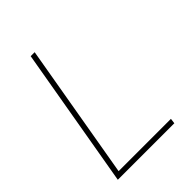

<svg xmlns="http://www.w3.org/2000/svg" viewBox="-206 -814 916 916"><g transform="rotate(-45 252.5 -355.5)"><path d="M75.2 -26.4H428.2L424.8 0H43.5L166.5 -710.9H193.4Z"/></g></svg>

Font: Roboto Thin
Style: Italic
Weight: 250
Italic angle: -12°
Designer: Google
Version: Version 2.134; 2016